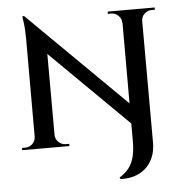

<svg xmlns="http://www.w3.org/2000/svg" viewBox="-60 -772 968 1029"><g transform="rotate(-5 424.0 -257.5)"><path d="M108 -715 214 -594 215 0H108V-590Q108 -644 103 -679.5Q98 -715 98 -715ZM111 -67V0H35V-12Q35 -12 43.5 -12Q52 -12 52 -12Q75 -12 91.5 -28Q108 -44 108 -67ZM215 -67Q215 -44 231.5 -28Q248 -12 271 -12Q272 -12 280.5 -12Q289 -12 289 -12V0H212V-67ZM736 13 118 -597 108 -715 727 -104ZM737 21Q737 67 721.5 102Q706 137 679.5 159.5Q653 182 619 192Q585 202 547 200L542 192Q561 180 577 165Q593 150 605 129Q617 108 623.5 77Q630 46 630 1V-700H736ZM556 -700H632V-633H629Q629 -656 612.5 -672Q596 -688 573 -688Q573 -688 564.5 -688Q556 -688 556 -688ZM809 -700V-688Q809 -688 800.5 -688Q792 -688 792 -688Q769 -688 752.5 -672Q736 -656 736 -633H733V-700Z"/></g></svg>

Font: Cinzel SemiBold
Style: Regular
Weight: 600
Designer: Natanael Gama
Version: Version 2.000